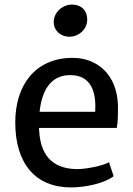

<svg xmlns="http://www.w3.org/2000/svg" viewBox="-20 -820 588 848"><path d="M47.4 -279.3C47.4 -98.6 135.7 7.8 293.9 7.8C360.8 7.8 445.3 -12.2 481.9 -42L461.4 -103.5C434.1 -87.4 359.9 -73.2 322.8 -73.2C231.9 -73.2 159.2 -114.3 152.8 -245.1C152.8 -248.5 152.3 -251.5 152.3 -254.9H495.6C501 -279.8 501 -312.5 501 -354.5C496.6 -493.7 406.7 -566.4 295.9 -564.5C132.8 -561.5 47.4 -441.4 47.4 -279.3ZM154.8 -326.2C167.5 -446.3 223.1 -488.3 290 -488.3C387.7 -488.3 405.3 -405.8 400.4 -326.2ZM286.1 -657.7C326.7 -657.7 365.2 -689 365.2 -733.9C365.2 -770.5 342.8 -799.8 296.4 -799.8C257.8 -799.8 217.3 -766.1 217.3 -723.6C217.3 -683.1 249.5 -657.7 286.1 -657.7Z"/></svg>

Font: Merriweather Sans
Style: Regular
Weight: 400
Designer: Eben Sorkin ( eben@eyebytes.com )
Foundry: Eben Sorkin
Version: Version 1.003